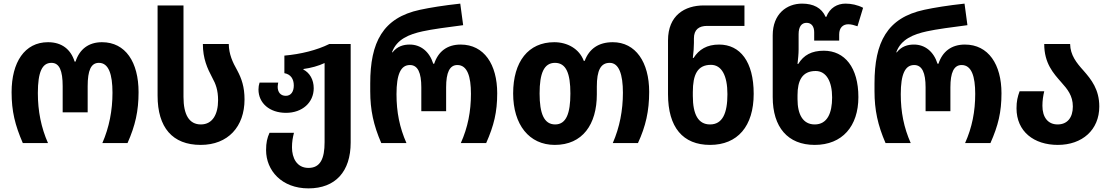

<svg xmlns="http://www.w3.org/2000/svg" viewBox="-20 -790 6133 1060"><path d="M106 0H245C207 -86 189 -177 189 -276C189 -393 213 -443 264 -443C308 -443 326 -400 326 -314V-170H464V-314C464 -401 482 -443 526 -443C580 -443 601 -380 601 -278C601 -181 583 -87 545 0H684C727 -97 745 -177 745 -281C745 -447 673 -557 543 -557C469 -557 419 -518 397 -450H392C371 -517 322 -557 245 -557C116 -557 44 -446 44 -281C44 -176 63 -99 106 0Z M1088 10C1239 10 1330 -91 1330 -241C1330 -310 1314 -356 1290 -401C1264 -447 1244 -490 1243 -547H1100C1100 -466 1125 -412 1152 -361C1171 -327 1184 -292 1184 -237C1184 -160 1154 -103 1089 -103C1024 -103 993 -157 993 -255V-760H850V-262C850 -86 932 10 1088 10Z M1683 250C1832 250 1916 157 1916 -3V-547H1798C1729 -513 1641 -491 1550 -483V-386C1585 -380 1602 -354 1602 -318C1602 -285 1587 -261 1558 -261C1529 -261 1513 -281 1513 -311C1513 -319 1515 -326 1516 -334H1413C1409 -322 1407 -309 1407 -296C1407 -221 1468 -167 1559 -167C1649 -167 1712 -224 1712 -303C1712 -350 1690 -388 1655 -406V-409C1698 -415 1738 -426 1772 -442V-5C1772 85 1749 137 1683 137C1618 137 1592 81 1592 24C1592 -7 1596 -30 1603 -57H1468C1455 -28 1449 -3 1449 39C1449 151 1535 250 1683 250Z M2085 0H2224C2186 -86 2169 -171 2169 -270C2169 -381 2193 -431 2243 -431C2287 -431 2306 -388 2306 -308V-176H2443V-308C2443 -389 2462 -431 2505 -431C2560 -431 2580 -368 2580 -272C2580 -175 2563 -87 2524 0H2664C2707 -97 2725 -171 2725 -275C2725 -434 2653 -544 2523 -544C2448 -544 2399 -505 2377 -438H2372C2351 -505 2303 -544 2242 -544C2208 -544 2174 -535 2147 -501H2144C2170 -574 2240 -601 2313 -617C2362 -628 2458 -641 2537 -651L2521 -770C2429 -760 2355 -748 2299 -736C2093 -692 2024 -556 2024 -330V-286C2024 -183 2042 -99 2085 0Z M3043 10C3196 10 3275 -103 3275 -269V-312C3275 -401 3296 -443 3346 -443C3397 -443 3419 -380 3419 -278C3419 -181 3401 -87 3363 0H3502C3545 -93 3564 -177 3564 -283C3564 -447 3489 -557 3363 -557C3285 -557 3233 -521 3208 -454H3203C3178 -521 3112 -557 3040 -557C2897 -557 2813 -450 2813 -274C2813 -102 2901 10 3043 10ZM3045 -103C2983 -103 2959 -164 2959 -274C2959 -385 2983 -443 3044 -443C3106 -443 3129 -384 3129 -274C3129 -164 3106 -103 3045 -103Z M3900 10C4052 10 4141 -93 4141 -272C4141 -450 4066 -544 3950 -544C3883 -544 3839 -517 3809 -470H3805C3809 -500 3811 -531 3811 -553V-578C3811 -627 3839 -647 3884 -647H4090V-760H3866C3760 -760 3668 -705 3668 -567V-270C3668 -87 3750 10 3900 10ZM3900 -103C3835 -103 3805 -158 3805 -260V-282C3805 -377 3830 -432 3905 -432C3964 -432 3996 -373 3996 -270C3996 -165 3969 -103 3900 -103Z M4478 10C4630 10 4719 -93 4719 -254C4719 -417 4644 -510 4528 -510C4461 -510 4417 -486 4387 -437H4383C4386 -466 4389 -491 4389 -518V-601C4389 -644 4406 -664 4433 -664C4459 -664 4475 -645 4475 -612V-566H4613V-600C4613 -637 4634 -656 4663 -656C4680 -656 4696 -651 4714 -645L4745 -747C4714 -763 4680 -770 4648 -770C4603 -770 4561 -747 4542 -697H4538C4516 -747 4470 -770 4408 -770C4323 -770 4246 -713 4246 -595V-254C4246 -88 4329 10 4478 10ZM4478 -103C4413 -103 4383 -158 4383 -242V-265C4383 -344 4408 -398 4483 -398C4542 -398 4574 -340 4574 -252C4574 -165 4547 -103 4478 -103Z M4869 0H5008C4970 -86 4953 -171 4953 -270C4953 -381 4977 -431 5027 -431C5071 -431 5090 -388 5090 -308V-176H5227V-308C5227 -389 5246 -431 5289 -431C5344 -431 5364 -368 5364 -272C5364 -175 5347 -87 5308 0H5448C5491 -97 5509 -171 5509 -275C5509 -434 5437 -544 5307 -544C5232 -544 5183 -505 5161 -438H5156C5135 -505 5087 -544 5026 -544C4992 -544 4958 -535 4931 -501H4928C4954 -574 5024 -601 5097 -617C5146 -628 5242 -641 5321 -651L5305 -770C5213 -760 5139 -748 5083 -736C4877 -692 4808 -556 4808 -330V-286C4808 -183 4826 -99 4869 0Z M5820 10C5955 10 6049 -73 6049 -202C6049 -296 6005 -351 5962 -400C5923 -443 5889 -486 5888 -547H5745C5745 -440 5796 -385 5839 -336C5873 -298 5903 -262 5903 -202C5903 -140 5872 -103 5819 -103C5765 -103 5735 -143 5735 -206C5735 -235 5739 -261 5745 -286H5609C5598 -256 5592 -231 5592 -192C5592 -64 5688 10 5820 10Z"/></svg>

Font: Noto Sans Georgian SemiCondensed Bold
Style: Regular
Weight: 700
Width: 4
Designer: Monotype Design Team, Akaki Razmadze
Foundry: Google LLC
Version: Version 2.005